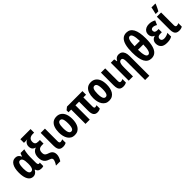

<svg xmlns="http://www.w3.org/2000/svg" viewBox="313 -2338 4145 4145"><g transform="rotate(-45 2385.5 -265.5)"><path d="M242.2 -100.1Q268.1 -100.1 285.2 -117.9Q302.2 -135.7 310.5 -172.4Q318.8 -209 318.8 -265.1V-272Q318.8 -361.3 299.8 -402.6Q280.8 -443.8 240.2 -443.8Q203.1 -443.8 185.5 -398.9Q168 -354 168 -270Q168 -183.6 186.3 -141.8Q204.6 -100.1 242.2 -100.1ZM199.2 9.8Q122.1 9.8 79.1 -63.7Q36.1 -137.2 36.1 -271Q36.1 -408.2 81.5 -482.7Q127 -557.1 207 -557.1Q251.5 -557.1 281 -535.4Q310.5 -513.7 329.1 -471.2H334Q339.8 -495.1 347.4 -514.6Q355 -534.2 363.8 -546.9H477.1Q468.8 -518.1 462.4 -482.7Q456.1 -447.3 452.6 -409.2Q449.2 -371.1 449.2 -334V-166Q449.2 -134.8 458.3 -118.4Q467.3 -102.1 483.9 -102.1Q492.2 -102.1 499 -103.5Q505.9 -105 511.2 -106.9V-2Q507.8 1 496.8 3.7Q485.8 6.3 474.1 8.1Q462.4 9.8 455.1 9.8Q402.3 9.8 373.8 -9.5Q345.2 -28.8 330.1 -73.2H321.8Q308.1 -46.4 289.6 -27.8Q271 -9.3 248.3 0.2Q225.6 9.8 199.2 9.8Z M561 -206.1Q561 -252.4 572.8 -289.8Q584.5 -327.1 609.6 -354.2Q634.8 -381.3 675.8 -396V-399.9Q644.5 -407.7 624 -424.1Q603.5 -440.4 593.8 -466.3Q584 -492.2 584 -527.8Q584 -558.6 596.4 -584.7Q608.9 -610.8 630.1 -629.2Q651.4 -647.5 677.7 -654.8Q664.1 -652.8 652.1 -651.9Q640.1 -650.9 629.6 -650.4Q619.1 -649.9 607.9 -649.9H570.8V-759.8H881.8V-650.9H838.9Q809.1 -650.9 785.6 -643.3Q762.2 -635.7 745.8 -621.3Q729.5 -606.9 721.2 -585.9Q712.9 -564.9 712.9 -538.1Q712.9 -491.7 735.8 -470.9Q758.8 -450.2 809.1 -450.2H857.9V-339.8H807.1Q770 -339.8 744.6 -327.9Q719.2 -315.9 706.1 -290.5Q692.9 -265.1 692.9 -225.1Q692.9 -193.8 701.2 -173.6Q709.5 -153.3 730.2 -139.6Q751 -126 789.1 -113.8Q825.7 -102.5 849.9 -83Q874 -63.5 886 -35.6Q897.9 -7.8 897.9 29.8Q897.9 66.9 883.1 107.2Q868.2 147.5 843.8 186H711.9Q728 164.1 741 138.9Q753.9 113.8 761.5 91.8Q769 69.8 769 58.1Q769 42 763.2 30Q757.3 18.1 741.9 8.5Q726.6 -1 697.8 -9.8Q648.9 -25.4 618.9 -52Q588.9 -78.6 575 -117.2Q561 -155.8 561 -206.1Z M1107.9 -546.9V-159.2Q1107.9 -130.9 1117.7 -117.4Q1127.4 -104 1147 -104Q1162.6 -104 1178.2 -108.6Q1193.8 -113.3 1208 -121.1V-15.1Q1187 -2.4 1162.4 3.7Q1137.7 9.8 1108.9 9.8Q1064 9.8 1034.9 -7.1Q1005.9 -23.9 991.9 -60.8Q978 -97.7 978 -157.2V-546.9Z M1675.8 -274.9Q1675.8 -217.8 1664.3 -166.5Q1652.8 -115.2 1628.2 -75.7Q1603.5 -36.1 1563.7 -13.2Q1523.9 9.8 1466.8 9.8Q1413.6 9.8 1374.5 -12.7Q1335.4 -35.2 1310.1 -74.5Q1284.7 -113.8 1272.2 -165.3Q1259.8 -216.8 1259.8 -274.9Q1259.8 -357.4 1281.5 -421.1Q1303.2 -484.9 1349.4 -521Q1395.5 -557.1 1468.8 -557.1Q1531.7 -557.1 1578.4 -524.4Q1625 -491.7 1650.4 -429Q1675.8 -366.2 1675.8 -274.9ZM1391.6 -272.9Q1391.6 -216.3 1399.7 -177.7Q1407.7 -139.2 1424.6 -119.6Q1441.4 -100.1 1467.8 -100.1Q1494.6 -100.1 1511 -119.4Q1527.3 -138.7 1534.9 -177.7Q1542.5 -216.8 1542.5 -274.9Q1542.5 -332.5 1534.9 -370.6Q1527.3 -408.7 1511 -427.7Q1494.6 -446.8 1467.8 -446.8Q1427.7 -446.8 1409.7 -404.3Q1391.6 -361.8 1391.6 -272.9Z M2202.6 -105Q2213.9 -105 2227.5 -108.4Q2241.2 -111.8 2252.4 -118.2V-17.1Q2234.4 -4.4 2209.7 2.2Q2185.1 8.8 2159.7 8.8Q2099.1 8.8 2069.8 -32Q2040.5 -72.8 2040.5 -155.8V-437H1929.2V0H1799.3V-437H1717.3V-496.1L1781.2 -546.9H2253.4V-437H2171.4V-159.2Q2171.4 -130.9 2179.4 -117.9Q2187.5 -105 2202.6 -105Z M2725.6 -274.9Q2725.6 -217.8 2714.1 -166.5Q2702.6 -115.2 2678 -75.7Q2653.3 -36.1 2613.5 -13.2Q2573.7 9.8 2516.6 9.8Q2463.4 9.8 2424.3 -12.7Q2385.3 -35.2 2359.9 -74.5Q2334.5 -113.8 2322 -165.3Q2309.6 -216.8 2309.6 -274.9Q2309.6 -357.4 2331.3 -421.1Q2353 -484.9 2399.2 -521Q2445.3 -557.1 2518.6 -557.1Q2581.5 -557.1 2628.2 -524.4Q2674.8 -491.7 2700.2 -429Q2725.6 -366.2 2725.6 -274.9ZM2441.4 -272.9Q2441.4 -216.3 2449.5 -177.7Q2457.5 -139.2 2474.4 -119.6Q2491.2 -100.1 2517.6 -100.1Q2544.4 -100.1 2560.8 -119.4Q2577.1 -138.7 2584.7 -177.7Q2592.3 -216.8 2592.3 -274.9Q2592.3 -332.5 2584.7 -370.6Q2577.1 -408.7 2560.8 -427.7Q2544.4 -446.8 2517.6 -446.8Q2477.5 -446.8 2459.5 -404.3Q2441.4 -361.8 2441.4 -272.9Z M2947.3 -546.9V-159.2Q2947.3 -130.9 2957 -117.4Q2966.8 -104 2986.3 -104Q3002 -104 3017.6 -108.6Q3033.2 -113.3 3047.4 -121.1V-15.1Q3026.4 -2.4 3001.7 3.7Q2977.1 9.8 2948.2 9.8Q2903.3 9.8 2874.3 -7.1Q2845.2 -23.9 2831.3 -60.8Q2817.4 -97.7 2817.4 -157.2V-546.9Z M3364.7 -557.1Q3411.1 -557.1 3443.1 -534.7Q3475.1 -512.2 3491.9 -468.8Q3508.8 -425.3 3508.8 -361.8V240.2H3378.9V-324.2Q3378.9 -381.8 3366.9 -410.9Q3355 -439.9 3326.2 -439.9Q3298.3 -439.9 3281.2 -422.9Q3264.2 -405.8 3256.6 -366.9Q3249 -328.1 3249 -263.2V0H3119.1V-546.9H3222.2L3235.8 -477.1H3244.1Q3256.3 -502.9 3273.9 -520.8Q3291.5 -538.6 3314.5 -547.9Q3337.4 -557.1 3364.7 -557.1Z M4026.9 -380.9Q4026.9 -249.5 4003.2 -162.8Q3979.5 -76.2 3931.9 -33.2Q3884.3 9.8 3812 9.8Q3704.6 9.8 3652.3 -85.9Q3600.1 -181.6 3600.1 -380.9Q3600.1 -512.2 3623.5 -598.6Q3647 -685.1 3694.3 -728Q3741.7 -771 3813 -771Q3920.4 -771 3973.6 -675Q4026.9 -579.1 4026.9 -380.9ZM3812 -96.2Q3852.5 -96.2 3872.6 -154.3Q3892.6 -212.4 3894 -330.1H3731.9Q3734.4 -212.9 3753.2 -154.5Q3772 -96.2 3812 -96.2ZM3814 -665Q3773.9 -665 3755.1 -608.6Q3736.3 -552.2 3733.9 -436H3896Q3892.6 -552.2 3872.8 -608.6Q3853 -665 3814 -665Z M4363.8 -332V-233.9H4320.8Q4287.1 -233.9 4266.6 -225.6Q4246.1 -217.3 4237.1 -201.7Q4228 -186 4228 -164.1Q4228 -143.1 4237.3 -128.9Q4246.6 -114.7 4264.4 -107.4Q4282.2 -100.1 4307.1 -100.1Q4338.9 -100.1 4373.5 -110.4Q4408.2 -120.6 4439 -140.1V-25.9Q4403.8 -5.9 4367.7 2Q4331.5 9.8 4284.2 9.8Q4185.1 9.8 4140.6 -35.4Q4096.2 -80.6 4096.2 -152.8Q4096.2 -204.1 4123.8 -239.7Q4151.4 -275.4 4200.2 -285.2V-290Q4161.1 -302.7 4140.1 -335Q4119.1 -367.2 4119.1 -412.1Q4119.1 -455.6 4140.6 -488.3Q4162.1 -521 4201.2 -539.1Q4240.2 -557.1 4292 -557.1Q4330.1 -557.1 4366.9 -547.9Q4403.8 -538.6 4443.8 -516.1L4399.9 -417Q4376 -432.6 4351.8 -440.9Q4327.6 -449.2 4306.2 -449.2Q4276.4 -449.2 4260.7 -435.8Q4245.1 -422.4 4245.1 -397.9Q4245.1 -362.3 4265.4 -347.2Q4285.6 -332 4329.1 -332Z M4654.3 -546.9V-159.2Q4654.3 -130.9 4664.1 -117.4Q4673.8 -104 4693.4 -104Q4709 -104 4724.6 -108.6Q4740.2 -113.3 4754.4 -121.1V-15.1Q4733.4 -2.4 4708.7 3.7Q4684.1 9.8 4655.3 9.8Q4610.4 9.8 4581.3 -7.1Q4552.2 -23.9 4538.3 -60.8Q4524.4 -97.7 4524.4 -157.2V-546.9ZM4550.3 -606V-620.1Q4553.2 -630.4 4558.3 -651.1Q4563.5 -671.9 4568.8 -695.8Q4574.2 -719.7 4578.4 -740.2Q4582.5 -760.7 4583.5 -771H4702.6V-758.8Q4692.9 -734.9 4681.2 -708.7Q4669.4 -682.6 4656.5 -656.5Q4643.6 -630.4 4629.4 -606Z"/></g></svg>

Font: Open Sans Condensed
Style: Regular
Weight: 400
Width: 3
Designer: Monotype Design Team
Foundry: Monotype Imaging Inc.
Version: Version 3.000